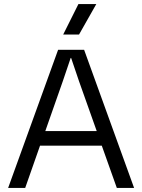

<svg xmlns="http://www.w3.org/2000/svg" viewBox="-20 -925 700 945"><path d="M394 -680 640 0H555L481 -208H177L104 0H20L266 -680ZM203 -280H456L369 -525L330 -640H328L289 -525ZM291 -755 366 -905H454L369 -755Z"/></svg>

Font: TASA Orbiter Display
Style: Regular
Weight: 400
Designer: Weizhong Zhang
Version: Version 1.000;Glyphs 3.1.2 (3151)